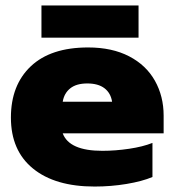

<svg xmlns="http://www.w3.org/2000/svg" viewBox="-20 -669 640 704"><path d="M132 -649H488V-531H132ZM20 -238Q20 -357 93 -426Q166 -495 303 -495Q391 -495 453.5 -462.5Q516 -430 548 -373Q580 -316 580 -245V-180H210Q234 -116 355 -116Q403 -116 453.5 -123.5Q504 -131 539 -145V-20Q501 -4 444 5.5Q387 15 327 15Q182 15 101 -51Q20 -117 20 -238ZM391 -296Q386 -328 363 -345.5Q340 -363 300 -363Q260 -363 237.5 -345Q215 -327 210 -296Z"/></svg>

Font: Prompt ExtraBold
Style: Regular
Weight: 800
Designer: Katatrad Team
Foundry: CadsonDemak
Version: Version 1.000